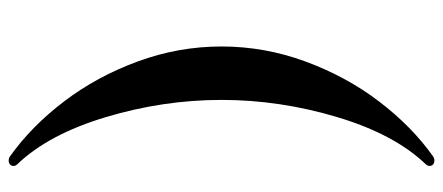

<svg xmlns="http://www.w3.org/2000/svg" viewBox="-309 -601 1020 442"><g transform="rotate(-90 201.0 -380.0)"><path d="M40 99Q40 94 44 90Q113 18 152.5 -114Q192 -246 192 -380Q192 -514 152.5 -646Q113 -778 44 -850Q40 -854 40 -859Q40 -864 43.5 -867Q47 -870 52 -870Q58 -870 62 -867Q131 -818 188.5 -742.5Q246 -667 280.5 -573Q315 -479 315 -380Q315 -281 280.5 -187Q246 -93 188.5 -17.5Q131 58 62 107Q57 110 53 110Q47 110 43.5 107Q40 104 40 99Z"/></g></svg>

Font: Shippori Mincho B1 ExtraBold
Style: Regular
Weight: 800
Designer: FONTDASU
Foundry: FONTDASU / Google Inc. / but / Adobe
Version: Version 3.110; ttfautohint (v1.8.3)